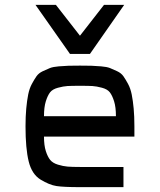

<svg xmlns="http://www.w3.org/2000/svg" viewBox="-20 -770 658 790"><path d="M268 -548 126 -750H210L309 -623L408 -750H491L350 -548ZM309 0Q242 0 212.5 -4.5Q183 -9 147 -31Q111 -53 98 -106Q85 -159 85 -250Q85 -291 88 -323.5Q91 -356 96 -381Q101 -406 111 -424.5Q121 -443 130 -456Q139 -469 156 -477Q173 -485 185.5 -490Q198 -495 222 -497Q246 -499 262.5 -499.5Q279 -500 309 -500Q339 -500 355.5 -499.5Q372 -499 396 -497Q420 -495 432.5 -490Q445 -485 462 -477Q479 -469 488 -456Q497 -443 507 -424.5Q517 -406 522 -381Q527 -356 530 -323.5Q533 -291 533 -250V-208H161Q161 -172 168.5 -148.5Q176 -125 186.5 -112Q197 -99 218.5 -92.5Q240 -86 258 -84.5Q276 -83 309 -83H488V0ZM161 -292H457Q457 -329 449.5 -353Q442 -377 432 -390Q422 -403 399.5 -409Q377 -415 360.5 -416Q344 -417 309 -417Q274 -417 257.5 -416Q241 -415 218.5 -409Q196 -403 186 -390Q176 -377 168.5 -353Q161 -329 161 -292Z"/></svg>

Font: Hermit Light
Style: Regular
Weight: 300
Designer: Pablo Caro
Version: Version 2.000;PS 002.000;hotconv 1.0.88;makeotf.lib2.5.64775